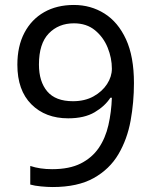

<svg xmlns="http://www.w3.org/2000/svg" viewBox="-20 -744 612 774"><path d="M520 -409Q520 -332 506.5 -257.5Q493 -183 457.5 -122.5Q422 -62 357.5 -26Q293 10 192 10Q172 10 145.5 7.5Q119 5 102 0V-75Q141 -62 190 -62Q260 -62 305.5 -85Q351 -108 378 -147.5Q405 -187 417 -239.5Q429 -292 431 -350H425Q403 -316 361.5 -291.5Q320 -267 255 -267Q163 -267 106.5 -323.5Q50 -380 50 -483Q50 -558 78.5 -612Q107 -666 158 -695Q209 -724 278 -724Q346 -724 401 -689.5Q456 -655 488 -585.5Q520 -516 520 -409ZM278 -650Q216 -650 176.5 -609Q137 -568 137 -484Q137 -415 170.5 -375.5Q204 -336 274 -336Q322 -336 357 -355.5Q392 -375 411.5 -405Q431 -435 431 -467Q431 -510 414 -552Q397 -594 363 -622Q329 -650 278 -650Z"/></svg>

Font: Noto Sans Warang Citi
Style: Regular
Weight: 400
Designer: Mangu Purty
Foundry: Mangu Purty
Version: Version 3.002; ttfautohint (v1.8.4.7-5d5b)